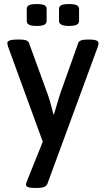

<svg xmlns="http://www.w3.org/2000/svg" viewBox="-20 -720 521 947"><path d="M466 -507Q466 -502 463 -491L214 186Q207 207 165 207H149Q108 207 108 190Q108 187 113 173L191 -21L19 -492Q16 -504 16 -507Q16 -525 64 -525H79Q118 -525 123 -508L213 -261Q226 -227 244 -155H246L254 -182Q268 -231 278 -261L366 -508Q371 -525 412 -525H421Q466 -525 466 -507ZM112 -617V-676Q112 -689 123.5 -694.5Q135 -700 161 -700Q187 -700 198.5 -694.5Q210 -689 210 -676V-617Q210 -604 198.5 -598Q187 -592 161 -592Q135 -592 123.5 -598Q112 -604 112 -617ZM271 -617V-676Q271 -689 282.5 -694.5Q294 -700 320 -700Q346 -700 358 -694.5Q370 -689 370 -676V-617Q370 -604 358 -598Q346 -592 320 -592Q271 -592 271 -617Z"/></svg>

Font: Asap-Medium
Style: Regular
Weight: 500
Designer: Pablo Cosgaya
Foundry: Omnibus-Type
Version: Version 2.000; ttfautohint (v1.8)